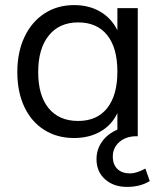

<svg xmlns="http://www.w3.org/2000/svg" viewBox="-20 -535 640 754"><path d="M568 176Q531 199 479 199Q426 199 392.5 169Q359 139 359 90Q359 52 380.5 21.5Q402 -9 441 -26V-91Q419 -44 374.5 -18.5Q330 7 271 7Q204 7 153.5 -25Q103 -57 75.5 -115.5Q48 -174 48 -252Q48 -330 76 -389.5Q104 -449 154.5 -482Q205 -515 271 -515Q330 -515 374 -489Q418 -463 441 -416V-503H521V0H516Q475 0 449 22.5Q423 45 423 80Q423 111 441 128.5Q459 146 491 146Q516 146 551 127ZM441 -254Q441 -347 401 -397Q361 -447 287 -447Q213 -447 171.5 -395.5Q130 -344 130 -252Q130 -160 171 -110Q212 -60 287 -60Q361 -60 401 -110.5Q441 -161 441 -254Z"/></svg>

Font: Muli
Style: Regular
Weight: 400
Designer: Vernon Adams
Foundry: Vernon Adams
Version: Version 2.000